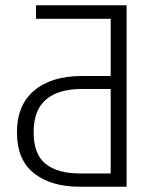

<svg xmlns="http://www.w3.org/2000/svg" viewBox="-20 -705 609 725"><path d="M458 0H280Q173 0 108.5 -50.5Q44 -101 44 -206Q44 -308 109 -363Q174 -418 290 -418H398V-634H116V-685H458ZM398 -50V-369H289Q200 -369 153.5 -329Q107 -289 107 -206Q107 -122 152.5 -86Q198 -50 282 -50Z"/></svg>

Font: Fira Sans Light
Style: Regular
Weight: 300
Designer: bBox Type GmbH & Carrois Corporate GbR & Edenspiekermann AG
Foundry: bBox Type GmbH & Carrois Corporate GbR & Edenspiekermann AG
Version: Version 4.301